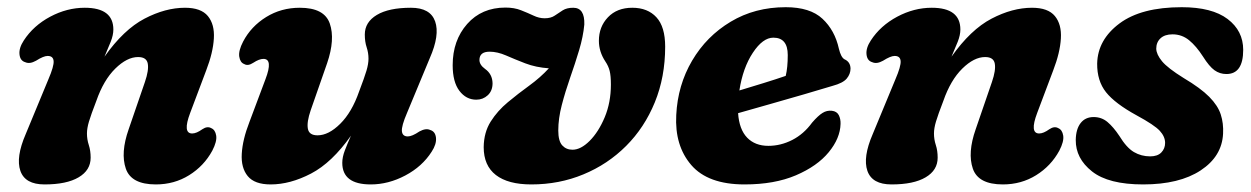

<svg xmlns="http://www.w3.org/2000/svg" viewBox="-20 -488 3388 520"><path d="M48.5 -319.5Q34.5 -323.5 32.8 -340.8Q31 -358 44.5 -378.5Q70.5 -418.5 116 -442.8Q161.5 -467 209.5 -467Q287 -467 287 -408Q287 -393 279.8 -374.8Q272.5 -356.5 263 -334.5Q315 -408 371.5 -437.5Q428 -467 481 -467Q524.5 -467 543 -444.5Q561.5 -422 559.2 -383.8Q557 -345.5 538.5 -297.5L495 -182Q474 -126.5 500.5 -126.5Q512 -126.5 528 -138Q541.5 -147 552 -141Q563 -136.5 565.5 -120.8Q568 -105 555 -80Q532.5 -38.5 492.2 -13.5Q452 11.5 402 11.5Q335.5 11.5 320.8 -31.2Q306 -74 328.5 -138L372.5 -266Q383.5 -298 380.2 -315.8Q377 -333.5 354 -333.5Q324 -333.5 292.2 -302.2Q260.5 -271 241 -215Q226.5 -177.5 221 -159Q215.5 -140.5 215.5 -126.5Q215.5 -110.5 220.5 -95.2Q225.5 -80 225.5 -61Q225.5 -27 193 -7.8Q160.5 11.5 100.5 11.5Q48 11.5 35.2 -25.2Q22.5 -62 49.5 -124.5L111 -273Q126.5 -309 125.2 -322.8Q124 -336.5 109 -336.5Q98 -336.5 77.5 -323.5Q60.5 -314 48.5 -319.5Z M1145 -136Q1159 -132 1160.8 -114.8Q1162.5 -97.5 1149 -77Q1123.5 -37 1077.8 -12.8Q1032 11.5 984 11.5Q907 11.5 907 -47Q907 -62.5 914 -80.8Q921 -99 930.5 -120.5Q879 -47.5 822.5 -18Q766 11.5 713 11.5Q669.5 11.5 651 -11Q632.5 -33.5 634.8 -71.8Q637 -110 655.5 -157.5L699 -273.5Q720 -328.5 693.5 -328.5Q682 -328.5 666 -318Q651.5 -308.5 641.5 -314.5Q630.5 -318.5 628 -334.5Q625.5 -350.5 638.5 -375.5Q660 -416.5 700.8 -441.8Q741.5 -467 792 -467Q858.5 -467 873.2 -424.2Q888 -381.5 866 -317L821.5 -189.5Q810.5 -157.5 813.8 -139.5Q817 -121.5 840 -121.5Q870 -121.5 901.5 -152.8Q933 -184 952.5 -240Q967 -278 972.5 -296.5Q978 -315 978 -329Q978 -345 973 -360Q968 -375 968 -394.5Q968 -428 1000.5 -447.5Q1033 -467 1093 -467Q1145.5 -467 1158.5 -430Q1171.5 -393 1144 -330.5L1082.5 -182.5Q1067 -146.5 1068.5 -132.5Q1070 -118.5 1084.5 -118.5Q1096 -118.5 1116 -132Q1133.5 -141.5 1145 -136Z M1781.5 -361.5Q1781.5 -279.5 1753.5 -211Q1725.5 -142.5 1675.8 -92.8Q1626 -43 1560.2 -15.8Q1494.5 11.5 1419 11.5Q1356 11.5 1323 -14Q1290 -39.5 1290 -89.5Q1290.5 -129.5 1309 -158.8Q1327.5 -188 1355.5 -211.2Q1383.5 -234.5 1413.5 -256.2Q1443.5 -278 1466.5 -303Q1431 -305.5 1402.5 -316.5Q1374 -327.5 1350.5 -337.8Q1327 -348 1306 -348Q1278.5 -348 1278.5 -325.5Q1278.5 -312.5 1293.5 -301.5Q1313.5 -287.5 1314 -262.5Q1314 -242 1301 -230Q1288 -218 1270 -218Q1242.5 -218 1224.2 -242Q1206 -266 1206 -311.5Q1206 -378.5 1245.2 -423Q1284.5 -467.5 1349 -467.5Q1373 -467.5 1391.2 -460.2Q1409.5 -453 1424.8 -445.8Q1440 -438.5 1455 -438.5Q1472 -438.5 1482.5 -445.8Q1493 -453 1504 -460Q1515 -467 1532.5 -467Q1564 -467 1562.5 -421.5Q1559.5 -389 1548.5 -352.2Q1537.5 -315.5 1524.2 -277.8Q1511 -240 1501.5 -203.5Q1492 -167 1492 -134.5Q1492 -106 1502.8 -94.2Q1513.5 -82.5 1530.5 -82.5Q1553 -82.5 1577 -106.5Q1601 -130.5 1617.8 -170.5Q1634.5 -210.5 1634.5 -259Q1634.5 -282.5 1631.2 -295.8Q1628 -309 1619.5 -321.5Q1602 -348 1602 -377.5Q1602 -415.5 1626.5 -441.2Q1651 -467 1692.5 -467Q1734 -467 1757.8 -441.2Q1781.5 -415.5 1781.5 -361.5Z M2256.5 -152.5Q2255.5 -113.5 2224.5 -75.8Q2193.5 -38 2135.5 -13.2Q2077.5 11.5 1996.5 11.5Q1897.5 11.5 1852.2 -41Q1807 -93.5 1811.5 -176.5Q1815.5 -257.5 1854.5 -323.8Q1893.5 -390 1959 -429.2Q2024.5 -468.5 2108 -468.5Q2174 -468.5 2207.5 -437.2Q2241 -406 2252 -356Q2257.5 -333 2267 -327.5Q2283 -320.5 2283.5 -302.5Q2283.5 -287.5 2273.2 -275.2Q2263 -263 2235 -255.5Q2202.5 -245.5 2157.5 -232.5Q2112.5 -219.5 2065.2 -206Q2018 -192.5 1979 -181.5Q1982 -137.5 2003.5 -115.2Q2025 -93 2061 -93Q2094.5 -93 2125.8 -109Q2157 -125 2179.5 -156Q2196 -175 2207.8 -182.2Q2219.5 -189.5 2233 -188Q2246.5 -186.5 2251.8 -176Q2257 -165.5 2256.5 -152.5ZM2074.5 -386Q2046 -386 2019 -345.2Q1992 -304.5 1982.5 -243Q2014 -252.5 2048 -263Q2082 -273.5 2108 -282.5Q2113.5 -305 2113.5 -339Q2113.5 -386 2074.5 -386Z M2342.5 -319.5Q2328.5 -323.5 2326.8 -340.8Q2325 -358 2338.5 -378.5Q2364.5 -418.5 2410 -442.8Q2455.5 -467 2503.5 -467Q2581 -467 2581 -408Q2581 -393 2573.8 -374.8Q2566.5 -356.5 2557 -334.5Q2609 -408 2665.5 -437.5Q2722 -467 2775 -467Q2818.5 -467 2837 -444.5Q2855.5 -422 2853.2 -383.8Q2851 -345.5 2832.5 -297.5L2789 -182Q2768 -126.5 2794.5 -126.5Q2806 -126.5 2822 -138Q2835.5 -147 2846 -141Q2857 -136.5 2859.5 -120.8Q2862 -105 2849 -80Q2826.5 -38.5 2786.2 -13.5Q2746 11.5 2696 11.5Q2629.5 11.5 2614.8 -31.2Q2600 -74 2622.5 -138L2666.5 -266Q2677.5 -298 2674.2 -315.8Q2671 -333.5 2648 -333.5Q2618 -333.5 2586.2 -302.2Q2554.5 -271 2535 -215Q2520.5 -177.5 2515 -159Q2509.5 -140.5 2509.5 -126.5Q2509.5 -110.5 2514.5 -95.2Q2519.5 -80 2519.5 -61Q2519.5 -27 2487 -7.8Q2454.5 11.5 2394.5 11.5Q2342 11.5 2329.2 -25.2Q2316.5 -62 2343.5 -124.5L2405 -273Q2420.5 -309 2419.2 -322.8Q2418 -336.5 2403 -336.5Q2392 -336.5 2371.5 -323.5Q2354.5 -314 2342.5 -319.5Z M3095 -64.5Q3115 -64.5 3125.2 -75Q3135.5 -85.5 3135.5 -101Q3135.5 -118 3121 -133.8Q3106.5 -149.5 3058.5 -175.5Q3000 -207.5 2975.5 -238.2Q2951 -269 2951.5 -316Q2953 -380.5 3012 -424.5Q3071 -468.5 3180.5 -468.5Q3262.5 -468.5 3304.8 -436.5Q3347 -404.5 3347 -353Q3347 -287.5 3301.5 -287.5Q3283.5 -287.5 3269.2 -297.8Q3255 -308 3238 -335Q3220 -363 3200.5 -379Q3181 -395 3155.5 -395Q3134.5 -395 3123 -384.2Q3111.5 -373.5 3111.5 -356Q3112 -340.5 3127.2 -322Q3142.5 -303.5 3186 -276.5Q3231.5 -249.5 3255 -225.8Q3278.5 -202 3286.2 -178Q3294 -154 3292.5 -126Q3289.5 -64.5 3231.8 -26.5Q3174 11.5 3076 11.5Q2982 11.5 2937.5 -23.8Q2893 -59 2893.5 -109Q2894 -138.5 2906.8 -154.8Q2919.5 -171 2942 -171Q2963.5 -171 2979.5 -157.5Q2995.5 -144 3011.5 -120Q3031 -88 3051 -76.2Q3071 -64.5 3095 -64.5Z"/></svg>

Font: Fraunces 72pt S100
Style: Bold Italic
Weight: 700
Italic angle: -16°
Version: Version 1.000; ttfautohint (v1.8.3)